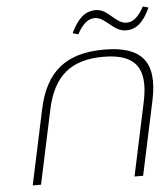

<svg xmlns="http://www.w3.org/2000/svg" viewBox="-50 -712 664 757"><g transform="rotate(-5 282.5 -333.5)"><path d="M112 -295 49 0H82L144 -291C172 -424 243 -481 370 -481C496 -481 542 -424 514 -291L452 0H486L549 -295C580 -444 524 -509 376 -509C226 -509 143 -444 112 -295ZM258 -584 280 -578C302 -617 322 -636 350 -636C393 -636 418 -577 469 -577C510 -577 538 -601 565 -659L543 -665C521 -624 499 -607 474 -607C430 -607 406 -667 357 -667C312 -667 284 -638 258 -584Z"/></g></svg>

Font: LT Wave Text Thin Italic
Style: Regular
Weight: 100
Designer: Daniel Lyons
Version: Version 2.5 (Glyphs App)